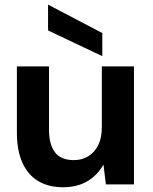

<svg xmlns="http://www.w3.org/2000/svg" viewBox="-20 -775 642 807"><path d="M245 12Q184 12 140.5 -14Q97 -40 74 -91.5Q51 -143 51 -218V-496H186V-230Q186 -168 211 -135Q236 -102 290 -102Q325 -102 351.5 -118.5Q378 -135 393 -165.5Q408 -196 408 -240V-496H543V0H425L415 -82H414Q390 -39 347.5 -13.5Q305 12 245 12ZM410 -539 182 -647V-755H183L410 -636Z"/></svg>

Font: DM Sans 28pt
Style: Bold
Weight: 700
Version: Version 4.004;gftools[0.9.30]